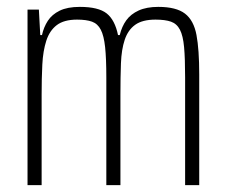

<svg xmlns="http://www.w3.org/2000/svg" viewBox="-20 -538 655 558"><path d="M60 0V-510H93L97 -436H102Q107 -459 119 -477.5Q131 -496 153.5 -507Q176 -518 212 -518Q266 -518 290 -499Q314 -480 323 -436H328Q334 -461 347 -479Q360 -497 383 -507.5Q406 -518 440 -518Q492 -518 517.5 -498.5Q543 -479 551 -436.5Q559 -394 559 -322V0H518V-313Q518 -368 515 -401Q512 -434 503 -451.5Q494 -469 477 -475Q460 -481 432 -481Q394 -481 373 -466Q352 -451 342.5 -422.5Q333 -394 331.5 -354Q330 -314 330 -263V0H289V-313Q289 -368 285.5 -401Q282 -434 273 -451.5Q264 -469 247.5 -475Q231 -481 204 -481Q166 -481 145 -465Q124 -449 114.5 -419.5Q105 -390 103 -350.5Q101 -311 101 -263V0Z"/></svg>

Font: Saira ExtraCondensed ExtraLight
Style: Regular
Weight: 250
Width: 2
Designer: Hector Gatti with collaboration of the Omnibus-Type team
Foundry: Omnibus-Type
Version: Version 1.101